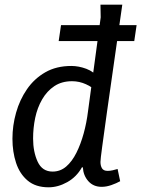

<svg xmlns="http://www.w3.org/2000/svg" viewBox="-20 -785 602 818"><path d="M409 -711 408 -765H501Q482 -630 465 -513Q448 -396 435.5 -306Q423 -216 415.5 -161Q408 -106 408 -95Q408 -79 414.5 -68Q421 -57 439 -57Q449 -57 460 -59.5Q471 -62 481 -65L492 -13Q476 -4 454.5 3.5Q433 11 413 11Q378 11 356.5 -13Q335 -37 333 -72H329Q306 -31 266.5 -9Q227 13 187 13Q132 13 98 -15.5Q64 -44 48.5 -91Q33 -138 33 -194Q33 -250 48.5 -305Q64 -360 95 -405Q126 -450 173 -477Q220 -504 284 -504Q315 -504 347.5 -492Q380 -480 407 -448V-385Q375 -413 346.5 -426Q318 -439 287 -439Q243 -439 211.5 -418Q180 -397 159.5 -361.5Q139 -326 130 -283Q121 -240 121 -195Q121 -138 140.5 -96Q160 -54 204 -54Q237 -54 262 -75.5Q287 -97 305.5 -134Q324 -171 336.5 -216.5Q349 -262 355 -311ZM240 -678H562L552 -610H230Z"/></svg>

Font: Rosario Medium
Style: Italic
Weight: 500
Italic angle: -8.05°
Version: Version 1.201